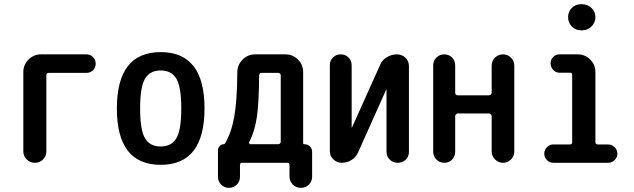

<svg xmlns="http://www.w3.org/2000/svg" viewBox="-20 -780 3040 920"><path d="M91.8 -54.7V-434.6Q91.8 -469.7 116.7 -494.6Q141.6 -519.5 176.8 -519.5H393.6Q412.1 -519.5 425.3 -506.8Q438.5 -494.1 438.5 -475.1Q438.5 -456.1 425.8 -443.4Q413.1 -430.7 393.6 -430.7H212.9Q202.1 -430.7 202.1 -418.9V-54.7Q202.1 -31.2 186 -15.6Q169.9 0 147 0Q124 0 107.9 -16.1Q91.8 -32.2 91.8 -54.7Z M825.2 -402.8Q801.8 -442.4 750 -442.4Q698.2 -442.4 674.8 -402.8Q651.4 -363.3 651.4 -260.3Q651.4 -157.2 674.8 -117.7Q698.2 -78.1 750 -78.1Q801.8 -78.1 825.2 -117.7Q848.6 -157.2 848.6 -260.3Q848.6 -363.3 825.2 -402.8ZM960 -260.3Q960 9.8 750 9.8Q540 9.8 540 -260.3Q540 -530.3 750 -530.3Q960 -530.3 960 -260.3Z M1173.8 -98.6Q1171.9 -95.7 1174.3 -92.3Q1176.8 -88.9 1180.7 -88.9H1313.5Q1318.4 -88.9 1321.8 -92.3Q1325.2 -95.7 1325.2 -100.6V-418.9Q1325.2 -423.8 1321.8 -427.2Q1318.4 -430.7 1313.5 -430.7H1233.4Q1222.7 -430.7 1221.7 -418.9Q1220.7 -283.2 1210.4 -216.3Q1200.2 -149.4 1173.8 -98.6ZM1024.4 67.4V-60.5Q1024.4 -71.3 1032.7 -80.1Q1041 -88.9 1051.8 -88.9Q1055.7 -88.9 1057.6 -91.8Q1087.9 -141.6 1102.1 -218.8Q1116.2 -295.9 1117.2 -433.6Q1117.2 -468.8 1142.1 -494.1Q1167 -519.5 1202.1 -519.5H1347.7Q1382.8 -519.5 1407.7 -494.6Q1432.6 -469.7 1432.6 -434.6V-93.8Q1432.6 -88.9 1438.5 -88.9Q1454.1 -88.9 1464.8 -78.6Q1475.6 -68.4 1475.6 -51.8V66.4Q1475.6 88.9 1460 104.5Q1444.3 120.1 1421.4 120.1Q1398.4 120.1 1382.8 104Q1367.2 87.9 1367.2 66.4V10.7Q1367.2 0 1356.4 0H1140.6Q1129.9 0 1129.9 10.7V67.4Q1129.9 89.8 1114.3 105Q1098.6 120.1 1076.7 120.1Q1054.7 120.1 1039.6 104.5Q1024.4 88.9 1024.4 67.4Z M1617.2 0Q1593.8 0 1577.1 -16.6Q1560.5 -33.2 1560.5 -55.7V-467.8Q1560.5 -490.2 1575.7 -504.9Q1590.8 -519.5 1612.8 -519.5Q1634.8 -519.5 1649.9 -504.9Q1665 -490.2 1665 -467.8V-169.9Q1665 -168.9 1666 -168.9Q1667 -168.9 1667 -169.9L1800.8 -467.8Q1810.5 -492.2 1833.5 -505.9Q1856.4 -519.5 1881.8 -519.5Q1906.2 -519.5 1922.9 -503.4Q1939.5 -487.3 1939.5 -462.9V-52.7Q1939.5 -29.3 1923.8 -14.6Q1908.2 0 1885.7 0Q1862.3 0 1847.2 -15.6Q1832 -31.2 1832 -52.7V-349.6Q1832 -350.6 1831.1 -350.6Q1830.1 -350.6 1830.1 -349.6L1696.3 -50.8Q1686.5 -27.3 1665 -13.7Q1643.6 0 1617.2 0Z M2055.7 -52.7V-466.8Q2055.7 -489.3 2071.3 -504.4Q2086.9 -519.5 2108.9 -519.5Q2130.9 -519.5 2146 -504.4Q2161.1 -489.3 2161.1 -466.8V-335Q2161.1 -330.1 2164.6 -326.7Q2168 -323.2 2172.9 -323.2H2324.2Q2328.1 -323.2 2332 -326.7Q2335.9 -330.1 2335.9 -335V-465.8Q2335.9 -488.3 2352.1 -503.9Q2368.2 -519.5 2390.1 -519.5Q2412.1 -519.5 2428.2 -503.9Q2444.3 -488.3 2444.3 -465.8V-53.7Q2444.3 -31.2 2428.2 -15.6Q2412.1 0 2390.1 0Q2368.2 0 2352.1 -16.1Q2335.9 -32.2 2335.9 -53.7V-223.6Q2335.9 -227.5 2332 -231.9Q2328.1 -236.3 2324.2 -236.3H2172.9Q2168 -236.3 2164.6 -231.9Q2161.1 -227.5 2161.1 -223.6V-52.7Q2161.1 -30.3 2146 -15.1Q2130.9 0 2108.9 0Q2086.9 0 2071.3 -15.6Q2055.7 -31.2 2055.7 -52.7Z M2763.7 -759.8H2769.5Q2795.9 -759.8 2814.5 -741.7Q2833 -723.6 2833 -697.8Q2833 -671.9 2814.5 -653.3Q2795.9 -634.8 2769.5 -634.8H2763.7Q2737.3 -634.8 2719.7 -653.3Q2702.1 -671.9 2702.1 -697.8Q2702.1 -723.6 2719.7 -741.7Q2737.3 -759.8 2763.7 -759.8ZM2630.9 0Q2613.3 0 2600.6 -13.2Q2587.9 -26.4 2587.9 -43.9Q2587.9 -61.5 2600.6 -74.7Q2613.3 -87.9 2630.9 -87.9H2710.9Q2721.7 -87.9 2721.7 -98.6V-420.9Q2721.7 -431.6 2710.9 -431.6H2661.1Q2643.6 -431.6 2630.9 -444.8Q2618.2 -458 2618.2 -476.1Q2618.2 -494.1 2630.4 -506.8Q2642.6 -519.5 2661.1 -519.5H2748Q2783.2 -519.5 2808.1 -494.6Q2833 -469.7 2833 -434.6V-98.6Q2833 -87.9 2843.8 -87.9H2893.6Q2911.1 -87.9 2924.8 -74.7Q2938.5 -61.5 2938.5 -43.9Q2938.5 -26.4 2925.3 -13.2Q2912.1 0 2893.6 0Z"/></svg>

Font: Rounded-X Mgen+ 2m medium
Style: Regular
Weight: 500
Designer: [Source Han Sans]
Ryoko NISHIZUKA  (kana & ideographs); Paul D. Hunt (Latin, Greek & Cyrillic); Wenlong ZHANG  (bopomofo
Version: Version 1.059.20150602